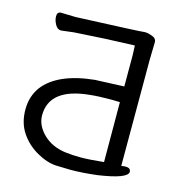

<svg xmlns="http://www.w3.org/2000/svg" viewBox="-107 -791 842 904"><g transform="rotate(15 314.5 -338.5)"><path d="M348.1 -48.8Q390.1 -48.8 460.9 -56.2L460 -348.1L418.9 -349.1Q353 -349.1 312 -344.2Q122.1 -325.2 122.1 -193.8Q122.1 -145 164.1 -103.5Q206.1 -62 273.9 -53.2Q308.1 -48.8 348.1 -48.8ZM317.9 20Q293 20 248 18.1Q203.1 16.1 152.6 -12.5Q102.1 -41 70.6 -87.9Q39.1 -134.8 39.1 -200.2Q39.1 -264.2 74.2 -312Q143.1 -400.9 318.8 -418.9L460.9 -424.8V-576.2L459 -624L314 -618.2L188 -610.8Q164.1 -609.9 140.6 -606.4Q117.2 -603 105 -602.1H104Q86.9 -602.1 75.9 -622.1Q64.9 -642.1 64.9 -661.1Q64.9 -683.1 84 -683.1L155.3 -681.2Q467.3 -693.8 487.3 -696.8H491.2Q504.9 -696.8 525.4 -689Q545.9 -681.2 545.9 -664.1L543.9 -575.2V-60.1L564 -62Q589.8 -62 589.8 -43Q589.8 -9.8 447.3 11.2Q373 20 317.9 20Z"/></g></svg>

Font: LXGW WenKai GB Screen
Style: Regular
Weight: 400
Designer: LXGW / Fontworks Inc.
Foundry: LXGW / Fontworks Inc.
Version: Version 1.321;February 19, 2024;FontCreator 14.0.0.2901 64-b